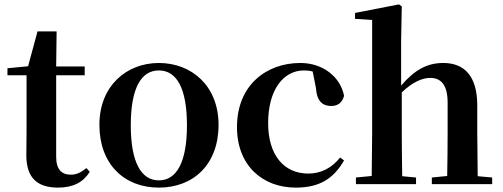

<svg xmlns="http://www.w3.org/2000/svg" viewBox="-20 -839 2291 875"><path d="M245 16C314 16 360 -9 389 -56L374 -73C347 -52 329 -43 302 -43C261 -43 236 -67 236 -124V-496H366V-536H236L238 -696H151L108 -537L14 -528V-496H101V-235C101 -195 100 -169 100 -132C100 -29 149 16 245 16Z M704 16C862 16 976 -90 976 -270C976 -449 852 -552 704 -552C557 -552 433 -448 433 -270C433 -92 545 16 704 16ZM704 -17C623 -17 576 -100 576 -268C576 -437 623 -518 704 -518C785 -518 832 -437 832 -268C832 -100 785 -17 704 -17Z M1328 16C1435 16 1500 -24 1548 -108L1530 -121C1492 -74 1444 -48 1385 -48C1274 -48 1202 -132 1202 -278C1202 -429 1271 -518 1365 -518C1379 -518 1392 -517 1405 -513L1420 -437C1424 -376 1452 -356 1489 -356C1519 -356 1539 -370 1548 -402C1532 -488 1452 -552 1349 -552C1193 -552 1060 -450 1060 -260C1060 -83 1178 16 1328 16Z M2016 0H2223V-30L2157 -36L2155 -235V-359C2155 -495 2094 -552 2000 -552C1927 -552 1870 -521 1808 -449V-651L1811 -810L1798 -819L1598 -780V-753L1676 -748V-235L1674 -37L1602 -30V0H1876V-30L1813 -36C1812 -93 1811 -179 1811 -235V-418C1859 -464 1904 -484 1940 -484C1989 -484 2020 -454 2020 -370V-235C2020 -177 2019 -93 2018 -37L1948 -30V0Z"/></svg>

Font: Noto Serif KR
Style: Bold
Weight: 700
Designer: Ryoko NISHIZUKA 西塚涼子 (kana & ideographs); Frank Grießhammer (Latin, Greek & Cyrillic); Wenlong ZHANG 张文龙 (bopomofo); San
Foundry: Adobe
Version: Version 2.001;hotconv 1.1.0;makeotfexe 2.6.0